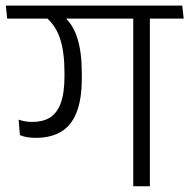

<svg xmlns="http://www.w3.org/2000/svg" viewBox="-38 -650 660 670"><path d="M485 -600.5H427V0H485ZM370 -585H603L598 -630.5H365.5ZM-13 -585H564L559.5 -630.5H-17.5ZM184.5 -592.5H119Q156 -562.5 171.5 -515.5Q187 -468.5 187 -397V-384Q187 -324.5 173.8 -289.5Q160.5 -254.5 135.8 -239.5Q111 -224.5 75.5 -224.5Q62 -224.5 50.2 -226.5Q38.5 -228.5 27 -232.5L31.5 -178.5Q42.5 -173.5 57 -171.2Q71.5 -169 87.5 -169Q138.5 -169 174.2 -189.8Q210 -210.5 228.8 -256.5Q247.5 -302.5 247.5 -378.5V-392.5Q247.5 -467 232.2 -516Q217 -565 184.5 -592.5Z"/></svg>

Font: Anek Devanagari Light
Style: Regular
Weight: 300
Designer: Kailash Malviya (Devanagari) & Yesha Goshar (Latin)
Foundry: Ek Type
Version: Version 1.003